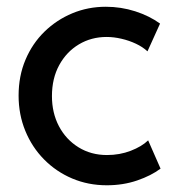

<svg xmlns="http://www.w3.org/2000/svg" viewBox="-20 -548 524 574"><path d="M299.3 5.9Q243.7 5.9 195.8 -14.4Q147.9 -34.7 111.8 -71.3Q75.7 -107.9 55.7 -156.7Q35.6 -205.6 35.6 -262.2Q35.6 -320.8 56.2 -369.4Q76.7 -418 113 -453.4Q149.4 -488.8 196.3 -508.3Q243.2 -527.8 296.4 -527.8Q341.8 -527.8 384.3 -514.2Q426.8 -500.5 458.5 -477.5L420.9 -394.5Q406.7 -407.7 386.5 -417.2Q366.2 -426.8 343.3 -432.1Q320.3 -437.5 298.8 -437.5Q252.9 -437.5 215.8 -415.3Q178.7 -393.1 157 -353.3Q135.3 -313.5 135.3 -260.7Q135.3 -210.4 156.2 -170.7Q177.2 -130.9 214.6 -107.7Q252 -84.5 299.8 -84.5Q337.9 -84.5 370.8 -97.2Q403.8 -109.9 422.9 -128.4L460 -43.9Q432.1 -22.9 390.1 -8.5Q348.1 5.9 299.3 5.9Z"/></svg>

Font: Reddit Sans Medium
Style: Regular
Weight: 500
Designer: Stephen Hutchings
Foundry: Reddit
Version: Version 1.014